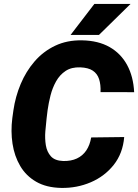

<svg xmlns="http://www.w3.org/2000/svg" viewBox="-20 -921 685 951"><path d="M431.6 -240.2 595.2 -242.2Q588.4 -161.1 543.2 -104.2Q498 -47.4 429.4 -18.1Q360.8 11.2 283.2 9.8Q209.5 8.3 159.2 -20.8Q108.9 -49.8 80.1 -98.9Q51.3 -147.9 42 -209.2Q32.7 -270.5 41 -335.9L46.4 -374.5Q56.2 -442.4 82.5 -505.1Q108.9 -567.9 151.6 -617.2Q194.3 -666.5 253.4 -694.6Q312.5 -722.7 387.2 -721.2Q466.8 -719.7 522.7 -688Q578.6 -656.2 609.6 -599.1Q640.6 -542 644.5 -464.4L478 -464.8Q479.5 -502.4 470.7 -529.3Q461.9 -556.2 439.7 -571Q417.5 -585.9 377.4 -587.4Q334 -588.9 304.9 -569.6Q275.9 -550.3 257.8 -518.1Q239.7 -485.8 230.2 -448.2Q220.7 -410.6 215.8 -375.5L210.9 -335.4Q207.5 -306.6 204.6 -270.8Q201.7 -234.9 207 -201.9Q212.4 -168.9 231.9 -147Q251.5 -125 293 -123.5Q332 -122.6 360.8 -136Q389.6 -149.4 407.5 -176Q425.3 -202.6 431.6 -240.2ZM329.6 -748 447.3 -901.4H626.5L470.2 -748Z"/></svg>

Font: Roboto Black
Style: Italic
Weight: 900
Italic angle: -12°
Designer: Christian Robertson
Foundry: Google
Version: Version 3.0; 2020